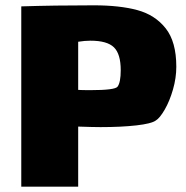

<svg xmlns="http://www.w3.org/2000/svg" viewBox="-20 -667 700 722"><path d="M643 -416Q643 -374 630.5 -330.5Q618 -287 599.5 -255Q581 -223 566 -214Q550 -202 493 -195.5Q436 -189 358 -189Q331 -189 274 -191V35H60V-643Q184 -647 333 -647Q430 -647 496.5 -629Q563 -611 603 -560.5Q643 -510 643 -416ZM434 -403Q434 -464 408.5 -489Q383 -514 320 -514Q299 -514 274 -510V-329Q286 -328 320 -328Q412 -328 422 -341Q434 -357 434 -403Z"/></svg>

Font: Lalezar
Style: Regular
Weight: 400
Designer: Borna Izadpanah
Foundry: Borna Izadpanah
Version: Version 1.003;November 28, 2018;FontCreator 11.5.0.2421 64-b